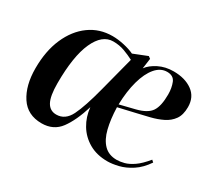

<svg xmlns="http://www.w3.org/2000/svg" viewBox="-109 -730 1040 940"><g transform="rotate(30 410.5 -260.0)"><path d="M637 -530Q702 -530 743.5 -500Q785 -470 785 -413Q785 -369 766.5 -343Q748 -317 717.5 -302Q687 -287 650.5 -278Q614 -269 579 -261L484 -239Q486 -172 498.5 -121.5Q511 -71 538.5 -43Q566 -15 611 -15Q630 -15 653 -21Q676 -27 703 -45.5Q730 -64 762 -103L773 -93Q744 -50 708 -26.5Q672 -3 637 5.5Q602 14 575 14Q515 14 471 -11.5Q427 -37 401.5 -79.5Q376 -122 371 -174Q344 -86 307 -36Q270 14 203 14Q123 14 83 -47Q43 -108 43 -205Q43 -303 75 -376Q107 -449 163 -489.5Q219 -530 292 -530Q322 -530 356.5 -522.5Q391 -515 416 -503L494 -534L506 -525L498 -467Q517 -493 554 -511.5Q591 -530 637 -530ZM670 -418Q670 -455 658.5 -483.5Q647 -512 611 -512Q574 -512 546 -479Q518 -446 502 -388Q486 -330 484 -255L569 -276Q629 -291 649.5 -322Q670 -353 670 -418ZM244 -59Q294 -59 320.5 -112.5Q347 -166 376 -278L427 -474Q402 -487 372.5 -498Q343 -509 308 -509Q246 -509 209.5 -428.5Q173 -348 173 -195Q173 -123 190.5 -91Q208 -59 244 -59Z"/></g></svg>

Font: Literata 72pt SemiBold
Style: Italic
Weight: 600
Italic angle: -2°
Designer: Latin by Veronika Burian and Jose Scaglione. Greek by Irene Vlachou. Cyrillic by Vera Evstafieva
Foundry: TypeTogether
Version: Version 3.002